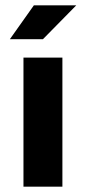

<svg xmlns="http://www.w3.org/2000/svg" viewBox="-20 -700 322 720"><path d="M214 0V-484H68V0ZM266 -680H107L17 -553H141Z"/></svg>

Font: Play
Style: Bold
Weight: 700
Designer: Jonas Hecksher
Foundry: Jonas Hecksher, Playtypeª, e-types AS
Version: Version 1.002